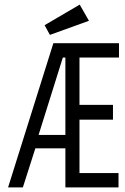

<svg xmlns="http://www.w3.org/2000/svg" viewBox="-20 -811 540 831"><path d="M15 0 211 -624H495V-562H324V-357H469V-293H324V-62H493V0H263V-169H133L79 0ZM147 -227H263V-562H252ZM196 -660 173 -702 325 -791 365 -721Z"/></svg>

Font: Inconsolata Nerd Font Mono
Style: Regular
Weight: 400
Monospace: yes
Designer: Raph Levien, Cyreal, Brenton Simpson
Foundry: Raph Levien, Cyreal, Google
Version: Version 3.000; ttfautohint (v1.8.3);Nerd Fonts 3.0.2